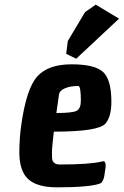

<svg xmlns="http://www.w3.org/2000/svg" viewBox="-20 -788 531 824"><path d="M307 -536 264 -557 271 -612 345 -736 391 -768 491 -708ZM223 16Q116 16 83 -42Q63 -77 63 -134.5Q63 -192 71 -250Q93 -408 140 -460Q187 -512 287 -512Q387 -512 422.5 -479Q458 -446 458 -351Q458 -288 433 -258Q403 -223 211 -223Q203 -155 203 -132.5Q203 -110 204 -104Q209 -82 237 -82Q366 -82 418 -95Q419 -95 422.5 -96Q426 -97 429 -94Q437 -85 431 -56Q426 -4 408 0Q364 16 223 16ZM327 -356Q327 -419 316 -419Q282 -419 258.5 -409Q235 -399 233 -381L222 -303Q291 -303 309 -312.5Q327 -322 327 -356Z"/></svg>

Font: Chau Philomene One
Style: Italic
Weight: 400
Designer: Vicente Lamonaca
Foundry: TipoType
Version: Version 1.001